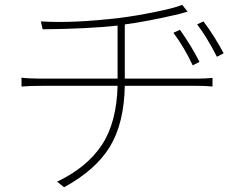

<svg xmlns="http://www.w3.org/2000/svg" viewBox="-20 -749 1040 806"><path d="M503.9 -418.9H803.7Q842.8 -418.9 872.1 -421.9V-385.7Q847.7 -388.7 804.7 -388.7H503.9Q501 -231.4 441.4 -133.3Q381.8 -35.2 249 37.1L219.7 13.7Q344.7 -45.9 407.2 -140.1Q469.7 -234.4 473.6 -388.7H155.3Q103.5 -388.7 70.3 -385.7V-422.9Q103.5 -418.9 153.3 -418.9H473.6V-641.6Q350.6 -627.9 159.2 -626L151.4 -659.2Q284.2 -650.4 482.4 -673.8Q545.9 -681.6 628.4 -698.2Q710.9 -714.8 745.1 -728.5L767.6 -700.2Q763.7 -699.2 752 -695.8Q740.2 -692.4 733.4 -690.4Q595.7 -658.2 503.9 -646.5ZM817.4 -489.3 789.1 -474.6Q753.9 -549.8 708 -611.3L735.4 -624Q783.2 -556.6 817.4 -489.3ZM807.6 -646.5 834 -659.2Q877.9 -601.6 918.9 -525.4L890.6 -510.7Q847.7 -594.7 807.6 -646.5Z"/></svg>

Font: GenEi Gothic M ExtraLight
Style: Regular
Weight: 200
Designer: o_tamon (Modified); [Source Han Sans]
Ryoko NISHIZUKA  (kana & ideographs); Paul D. Hunt (Latin, Greek & Cyrillic); Wenl
Version: Version 1.1a;Original Version 1.004